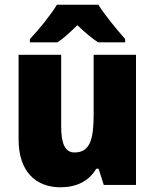

<svg xmlns="http://www.w3.org/2000/svg" viewBox="-20 -879 658 816"><path d="M398 -859H222C197 -817 141 -748 107 -713V-699H224C253 -718 277 -741 309 -772C341 -741 368 -718 397 -699H512V-713C476 -754 426 -814 398 -859ZM558 -646H378V-393C378 -290 364 -231 297 -231C256 -231 240 -269 240 -342V-646H59V-286C59 -149 133 -83 237 -83C302 -83 357 -107 389 -162H399L421 -93H558Z"/></svg>

Font: Noto Sans Kannada UI SemiCondensed Black
Style: Regular
Weight: 900
Width: 4
Designer: Jelle Bosma - Monotype Design Team
Foundry: Monotype Imaging Inc.
Version: Version 2.005